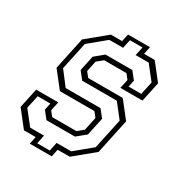

<svg xmlns="http://www.w3.org/2000/svg" viewBox="-183 -882 1008 1064"><g transform="rotate(30 320.5 -350.0)"><path d="M159.5 48 169.5 0H94.5L13.5 -103L40.5 -229H182L169.5 -172L193.5 -141.5H348.5L385.5 -172L403.5 -257L379.5 -287.5H158.5L77.5 -390.5L121.5 -597L246.5 -700H318.5L328.5 -748H469L459 -700H527L608 -597L581 -471H439.5L452 -528L428 -558.5H285.5L248 -528L233.5 -459.5L258 -429H479L560 -326L512.5 -103L387.5 0H310L300 48ZM194 25.5H274.5L286 -30H379.5L485.5 -117.5L527 -311.5L458 -399.5H236.5L199.5 -446.5L220 -543L276 -589.5H447.5L484.5 -543L475.5 -500H556.5L574.5 -583L505.5 -670.5H422L434 -726H353.5L341.5 -670.5H253.5L147.5 -583L110 -406.5L177.5 -318.5H400.5L437.5 -272L413 -157.5L356.5 -111H174.5L137.5 -157.5L147 -201.5H66L48 -117.5L117 -30H205.5Z"/></g></svg>

Font: Tourney Light
Style: Italic
Weight: 300
Italic angle: -12°
Version: Version 1.015